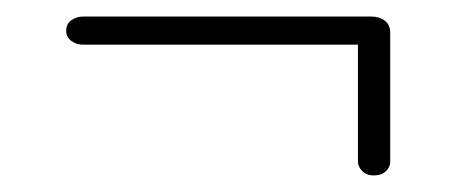

<svg xmlns="http://www.w3.org/2000/svg" viewBox="-20 -441 562 232"><path d="M60 -404Q60 -412 66.2 -416.5Q72.5 -421 80.5 -421H428.5Q438.5 -421 445 -416Q451.5 -411 451.5 -401V-245.5Q451.5 -239 446.2 -234Q441 -229 431.5 -229Q423 -229 417.8 -234.2Q412.5 -239.5 412.5 -246V-395L419 -387H80Q72.5 -387 66.2 -391.5Q60 -396 60 -404Z"/></svg>

Font: Fraunces 60pt
Style: Regular
Weight: 400
Version: Version 1.000;[b76b70a41]